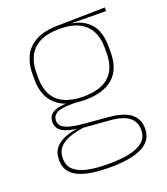

<svg xmlns="http://www.w3.org/2000/svg" viewBox="-128 -588 749 862"><g transform="rotate(-20 247.0 -156.5)"><path d="M248 -138Q160 -138 112.8 -179.5Q65.5 -221 65.5 -302V-329Q65.5 -376.5 83.5 -413Q101.5 -449.5 140.8 -471Q180 -492.5 243.5 -493.5L473 -498V-480.5L286 -482.5L285.5 -485Q340 -479.5 371.2 -458.2Q402.5 -437 415.8 -404Q429 -371 429 -330V-300.5Q429 -219.5 383 -178.8Q337 -138 248 -138ZM245.5 168H254Q308 168 349.5 159.2Q391 150.5 414.8 130.2Q438.5 110 438.5 75.5V73.5Q438.5 35.5 410.8 13.2Q383 -9 318 -14L190.5 -24L207 -24.5Q165 -19.5 132.8 -8.5Q100.5 2.5 82.2 22.5Q64 42.5 64 74V75.5Q64 111 87.2 131.2Q110.5 151.5 151.5 159.8Q192.5 168 245.5 168ZM245.5 185Q186.5 185 141.5 175Q96.5 165 71 141.2Q45.5 117.5 45.5 76.5V74.5Q45.5 39 65 17Q84.5 -5 116.5 -16.2Q148.5 -27.5 186 -30.5L185 -27.5Q127 -32 101.2 -48.5Q75.5 -65 75.5 -93.5V-94Q75.5 -112 84.5 -124.8Q93.5 -137.5 113.8 -144.5Q134 -151.5 166.5 -151.5V-158L222 -141H183.5Q132.5 -140.5 112.8 -129Q93 -117.5 93 -95V-94.5Q93 -71 118 -58Q143 -45 205 -39.5L320.5 -29.5Q393.5 -23 425.2 3.2Q457 29.5 457 72.5V74.5Q457 115 431.2 139.2Q405.5 163.5 359.8 174.2Q314 185 254 185ZM248 -154.5Q301.5 -154.5 337.5 -171Q373.5 -187.5 392 -220.2Q410.5 -253 410.5 -300.5V-330Q410.5 -376.5 392.5 -409.5Q374.5 -442.5 339.2 -459.8Q304 -477 252 -477H247Q189 -477 153 -458Q117 -439 100.5 -405.5Q84 -372 84 -329V-302Q84 -253.5 102.2 -220.8Q120.5 -188 157 -171.2Q193.5 -154.5 248 -154.5Z"/></g></svg>

Font: Anek Telugu Thin
Style: Regular
Weight: 250
Version: Version 1.003